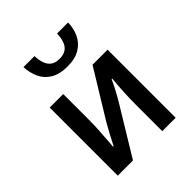

<svg xmlns="http://www.w3.org/2000/svg" viewBox="-202 -850 973 973"><g transform="rotate(-45 284.5 -363.5)"><path d="M77 0V-488H174V-303Q174 -263 171 -218.5Q168 -174 164 -121H168Q182 -149 198.5 -180Q215 -211 228 -233L384 -488H492V0H396V-186Q396 -225 398 -270Q400 -315 405 -368H401Q388 -339 371.5 -308.5Q355 -278 341 -255L186 0ZM288 -571Q232 -571 197 -592.5Q162 -614 146 -649.5Q130 -685 128 -727H207Q208 -699 215.5 -676Q223 -653 240.5 -640Q258 -627 288 -627Q318 -627 335.5 -640Q353 -653 360.5 -676Q368 -699 369 -727H448Q447 -685 430.5 -649.5Q414 -614 379 -592.5Q344 -571 288 -571Z"/></g></svg>

Font: UmiuVSE Medium
Style: Regular
Weight: 500
Designer: Paul D. Hunt
Foundry: Adobe
Version: Version 3.046;September 5, 2023;FontCreator 14.0.0.2901 64-b